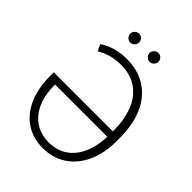

<svg xmlns="http://www.w3.org/2000/svg" viewBox="-246 -1001 1138 1138"><g transform="rotate(45 323.0 -432.0)"><path d="M598.6 -358.4V-327.1Q598.6 -227.1 563.7 -150.6Q528.8 -74.2 465.3 -32.2Q401.9 9.8 318.4 9.8Q235.8 9.8 174.6 -30.8Q113.3 -71.3 80.1 -146.5Q46.9 -221.7 46.9 -322.3V-354.5H542V-358.4Q542 -451.7 514.9 -521.2Q487.8 -590.8 432.6 -629.4Q377.4 -668 295.9 -668Q211.4 -668 142.6 -626L123 -667Q152.8 -688.5 197.8 -702.6Q242.7 -716.8 297.9 -716.8Q393.1 -716.8 460.7 -672.4Q528.3 -627.9 563.5 -547.1Q598.6 -466.3 598.6 -358.4ZM318.4 -39.1Q386.2 -39.1 435.5 -72.5Q484.9 -106 511.7 -167Q538.6 -228 541.5 -308.6H103.5V-300.8Q103.5 -223.6 128.9 -164.6Q154.3 -105.5 202.9 -72.3Q251.5 -39.1 318.4 -39.1ZM205.1 -836.9Q205.1 -852.1 216.3 -863Q227.5 -874 242.2 -874Q258.3 -874 268.8 -863.3Q279.3 -852.5 279.3 -836.9Q279.3 -821.8 268.6 -810.8Q257.8 -799.8 242.2 -799.8Q227.5 -799.8 216.3 -811Q205.1 -822.3 205.1 -836.9ZM367.2 -836.9Q367.2 -852.1 378.4 -863Q389.6 -874 404.3 -874Q419.9 -874 430.7 -863.3Q441.4 -852.5 441.4 -836.9Q441.4 -822.3 430.4 -811Q419.4 -799.8 404.3 -799.8Q389.6 -799.8 378.4 -811Q367.2 -822.3 367.2 -836.9Z"/></g></svg>

Font: Pretendard JP ExtraLight
Style: Regular
Weight: 200
Designer: Base glyphs from Inter by Rasmus Andersson; Hangeul glyphs from Noto Sans CJK(Source Han Sans) by Jang Soo-young and Kan
Foundry: Kil Hyung-jin
Version: Version 1.309